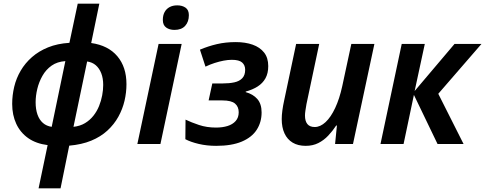

<svg xmlns="http://www.w3.org/2000/svg" viewBox="-20 -780 2628 1040"><path d="M238 6Q175 -2 132.5 -32Q90 -62 68 -109.5Q46 -157 46 -217Q46 -264 57 -310Q68 -356 92 -397Q116 -438 153 -470.5Q190 -503 240.5 -523.5Q291 -544 356 -548L401 -760H518L474 -547Q566 -534 615.5 -475.5Q665 -417 665 -324Q665 -279 654.5 -234Q644 -189 621 -147.5Q598 -106 561.5 -72.5Q525 -39 474 -18Q423 3 355 9L308 240H189ZM334 -449Q290 -446 259.5 -424.5Q229 -403 210 -369.5Q191 -336 182 -298.5Q173 -261 173 -226Q173 -188 183 -159.5Q193 -131 212.5 -114Q232 -97 260 -93ZM378 -93Q414 -97 440.5 -113Q467 -129 486 -153Q505 -177 516.5 -205.5Q528 -234 533.5 -263.5Q539 -293 539 -320Q539 -356 528.5 -383Q518 -410 499 -426.5Q480 -443 452 -447Z M724 0 839 -542H964L849 0ZM925 -618Q898 -618 880 -631Q862 -644 862 -672Q862 -697 871.5 -714.5Q881 -732 898.5 -741.5Q916 -751 940 -751Q967 -751 985 -738.5Q1003 -726 1003 -698Q1003 -662 983 -640Q963 -618 925 -618Z M1151 10Q1100 10 1056 -0.5Q1012 -11 984 -26L985 -132Q1016 -117 1058 -103Q1100 -89 1150 -89Q1185 -89 1212.5 -97.5Q1240 -106 1256.5 -124.5Q1273 -143 1273 -172Q1273 -202 1253 -219Q1233 -236 1185 -236H1110L1130 -328H1186Q1222 -328 1249.5 -334Q1277 -340 1292.5 -356.5Q1308 -373 1308 -402Q1308 -427 1291.5 -441.5Q1275 -456 1236 -456Q1215 -456 1191.5 -451.5Q1168 -447 1143 -439Q1118 -431 1093 -419L1063 -511Q1108 -530 1155 -541Q1202 -552 1257 -552Q1309 -552 1348.5 -538Q1388 -524 1410.5 -495.5Q1433 -467 1433 -422Q1433 -383 1418 -356Q1403 -329 1375.5 -311.5Q1348 -294 1311 -284V-281Q1351 -270 1374 -243.5Q1397 -217 1397 -171Q1397 -118 1370.5 -77Q1344 -36 1289.5 -13Q1235 10 1151 10Z M1636 10Q1594 10 1565 -7.5Q1536 -25 1521 -57.5Q1506 -90 1506 -135Q1506 -156 1509.5 -182Q1513 -208 1519 -235L1584 -542H1709L1640 -216Q1637 -198 1634.5 -182Q1632 -166 1632 -154Q1632 -124 1645 -108Q1658 -92 1685 -92Q1715 -92 1743.5 -118.5Q1772 -145 1795.5 -195Q1819 -245 1834 -314L1883 -542H2008L1892 0H1795L1805 -100H1801Q1782 -71 1758 -45.5Q1734 -20 1704 -5Q1674 10 1636 10Z M2041 0 2156 -542H2281L2226 -287L2442 -542H2588L2354 -272L2491 0H2350L2222 -266L2166 0Z"/></svg>

Font: Noto Sans Display SemiBold
Style: Italic
Weight: 600
Italic angle: -12°
Designer: Monotype Design Team
Foundry: Monotype Imaging Inc.
Version: Version 2.003